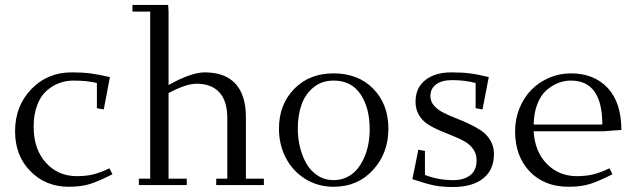

<svg xmlns="http://www.w3.org/2000/svg" viewBox="-20 -749 2573 777"><path d="M41 -217.8Q41 -319.8 106.4 -387.9Q171.9 -456.1 270 -456.1Q314 -456.1 346.2 -451.9Q378.4 -447.8 424.8 -437L399.9 -306.2L372.1 -311V-413.1Q333.5 -422.9 276.9 -422.9Q247.1 -422.9 219.7 -412.8Q192.4 -402.8 168.5 -381.8Q144.5 -360.8 130.4 -323.2Q116.2 -285.6 116.2 -235.8Q116.2 -145.5 165.5 -90.8Q214.8 -36.1 291 -36.1Q329.1 -36.1 358.9 -43.7Q388.7 -51.3 422.9 -67.9L435.1 -43.9Q378.9 -15.1 343.3 -4.2Q307.6 6.8 257.8 6.8Q165 6.8 103 -56.2Q41 -119.1 41 -217.8Z M516.1 -702.1V-729H660.6L662.1 -702.1V-404.8Q753.4 -456.1 809.1 -456.1Q890.6 -456.1 932.9 -410.2Q975.1 -364.3 975.1 -274.9V-25.9H1047.9V0H855V-25.9H899.9V-270Q899.9 -340.3 867.7 -375.2Q835.4 -410.2 775.9 -410.2Q731.9 -410.2 662.1 -372.1V-25.9H735.8V0H542V-25.9H587.9V-702.1Z M1108.9 -228Q1108.9 -325.7 1170.2 -388.9Q1231.4 -452.1 1330.1 -452.1Q1429.7 -452.1 1490.7 -389.6Q1551.8 -327.1 1551.8 -228Q1551.8 -129.4 1489.7 -61.3Q1427.7 6.8 1330.1 6.8Q1266.1 6.8 1215.1 -25.1Q1164.1 -57.1 1136.5 -110.6Q1108.9 -164.1 1108.9 -228ZM1185.1 -228Q1185.1 -189.5 1194.1 -153.1Q1203.1 -116.7 1220.2 -86.7Q1237.3 -56.6 1265.9 -38.3Q1294.4 -20 1330.1 -20Q1359.4 -20 1383.8 -32Q1408.2 -43.9 1424.8 -63.7Q1441.4 -83.5 1453.4 -110.1Q1465.3 -136.7 1470.7 -166Q1476.1 -195.3 1476.1 -226.1Q1476.1 -312.5 1439 -367.7Q1401.9 -422.9 1330.1 -422.9Q1282.2 -422.9 1248.8 -395.5Q1215.3 -368.2 1200.2 -325.2Q1185.1 -282.2 1185.1 -228Z M1648.9 -23.9 1672.9 -143.1 1699.7 -138.2V-41Q1753.4 -20 1814 -20Q1856.9 -20 1882.8 -39.8Q1908.7 -59.6 1908.7 -100.1Q1908.7 -126 1895 -145.5Q1881.3 -165 1859.6 -177Q1837.9 -189 1811.5 -199.5Q1785.2 -210 1758.8 -221.2Q1732.4 -232.4 1710.7 -246.6Q1689 -260.7 1675.3 -283.7Q1661.6 -306.6 1661.6 -336.9Q1661.6 -394.5 1701.7 -425.3Q1741.7 -456.1 1804.7 -456.1Q1850.1 -456.1 1881.6 -452.1Q1913.1 -448.2 1958 -437L1932.6 -306.2L1904.8 -311V-413.1Q1861.3 -424.8 1808.6 -424.8Q1768.6 -424.8 1745.1 -407.7Q1721.7 -390.6 1721.7 -359.9Q1721.7 -338.9 1735.8 -322.3Q1750 -305.7 1772.7 -293.9Q1795.4 -282.2 1823 -271.5Q1850.6 -260.7 1877.9 -248Q1905.3 -235.4 1928 -220Q1950.7 -204.6 1964.8 -180.4Q1979 -156.2 1979 -126Q1979 -61.5 1935.3 -26.9Q1891.6 7.8 1814 7.8Q1767.6 7.8 1735.1 1Q1702.6 -5.9 1648.9 -23.9Z M2064.5 -217.8Q2064.5 -267.6 2082.5 -311.5Q2100.6 -355.5 2131.1 -386.2Q2161.6 -417 2203.1 -434.6Q2244.6 -452.1 2290.5 -452.1Q2384.3 -452.1 2439.5 -392.8Q2494.6 -333.5 2494.6 -223.1L2421.4 -217.8H2139.6Q2144.5 -134.8 2193.4 -85.4Q2242.2 -36.1 2314.5 -36.1Q2352.5 -36.1 2382.3 -43.7Q2412.1 -51.3 2446.3 -67.9L2458.5 -43.9Q2402.3 -15.1 2366.7 -4.2Q2331.1 6.8 2281.2 6.8Q2182.6 6.8 2123.5 -55.2Q2064.5 -117.2 2064.5 -217.8ZM2139.6 -245.1H2417.5Q2417.5 -422.9 2290.5 -422.9Q2264.2 -422.9 2239.3 -413.3Q2214.4 -403.8 2191.7 -384Q2168.9 -364.3 2154.8 -328.4Q2140.6 -292.5 2139.6 -245.1Z"/></svg>

Font: Dehuti Alt
Style: Book
Weight: 400
Version: Version 1.2